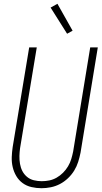

<svg xmlns="http://www.w3.org/2000/svg" viewBox="-20 -985 540 1013"><path d="M199 8Q172 8 146 2Q120 -4 99.5 -19Q79 -34 66 -56Q53 -78 47 -103.5Q41 -129 42 -156Q43 -183 47 -210L134 -735H174L86 -204Q83 -183 82.5 -162Q82 -141 85.5 -120.5Q89 -100 98 -82.5Q107 -65 122.5 -52Q138 -39 158.5 -34Q179 -29 200 -29Q220 -29 240 -33Q260 -37 278.5 -47.5Q297 -58 312.5 -73.5Q328 -89 339 -107.5Q350 -126 356 -146Q362 -166 366 -186L456 -735H496L405 -180Q400 -155 392.5 -131Q385 -107 371.5 -85Q358 -63 338.5 -44.5Q319 -26 296 -14Q273 -2 248 3Q223 8 199 8ZM334 -807 247 -945 283 -965 363 -823Z"/></svg>

Font: Iosevka Term Curly Extralight
Style: Italic
Weight: 200
Italic angle: -9°
Designer: Belleve Invis
Foundry: Belleve Invis
Version: Version 32.3.0